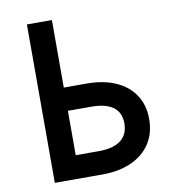

<svg xmlns="http://www.w3.org/2000/svg" viewBox="-79 -756 724 823"><g transform="rotate(-10 283.5 -344.5)"><path d="M93.3 -689.5H202.1V-395.5H302.7Q372.6 -395.5 426 -372.6Q479.5 -349.6 509.3 -305.4Q539.1 -261.2 539.1 -199.2Q539.1 -137.2 509.3 -92.3Q479.5 -47.4 425.8 -23.7Q372.1 0 302.7 0H93.3ZM302.7 -101.1Q366.7 -101.1 398.9 -126.5Q431.2 -151.9 431.2 -199.2Q431.2 -294.4 302.7 -294.4H202.1V-101.1Z"/></g></svg>

Font: Acari Sans SemiBold
Style: Regular
Weight: 600
Designer: Alfredo Marco Pradil and Stefan Peev
Foundry: Hanken Design Co.
Version: Version 1.045;January 11, 2019;FontCreator 11.5.0.2425 64-bi